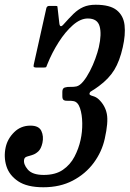

<svg xmlns="http://www.w3.org/2000/svg" viewBox="-49 -780 547 810"><path d="M135.5 -42Q185 -42 216.2 -63.5Q247.5 -85 265.2 -119Q283 -153 291 -190Q298.5 -223.5 298 -260.2Q297.5 -297 288.5 -323.8Q279.5 -350.5 260.5 -353.5Q249.5 -355.5 238.5 -354.8Q227.5 -354 220.5 -357.5Q213.5 -361 214 -376V-392.5Q214 -407.5 224.2 -410.8Q234.5 -414 248.5 -413.5Q262.5 -413 274 -415.5Q288 -419 302.5 -436.8Q317 -454.5 330.2 -480Q343.5 -505.5 353.2 -532.5Q363 -559.5 368 -581Q380.5 -636.5 371.2 -669.2Q362 -702 321.5 -702Q290.5 -702 258.5 -674Q226.5 -646 198.5 -602Q170.5 -558 151 -509.5Q147.5 -501.5 146.5 -498.2Q145.5 -495 135.5 -495H105Q96.5 -495 94 -497.5Q91.5 -500 93.5 -508L146.5 -745.5Q149 -755 158.5 -755H185.5Q192.5 -755 193 -753.2Q193.5 -751.5 194 -746L201 -684.5Q203 -659 218.5 -676.5Q242 -703 261.2 -721.8Q280.5 -740.5 302.2 -750.2Q324 -760 354.5 -760Q415 -760 443.5 -737Q472 -714 476.5 -673.8Q481 -633.5 469 -581Q456 -522.5 433.2 -485.2Q410.5 -448 368.5 -417Q350 -403.5 342 -399Q334 -394.5 332 -392.5Q330 -390.5 328.5 -385Q327 -379 342 -375Q357 -371 368 -360.5Q395 -334.5 401.8 -299.2Q408.5 -264 393 -195Q381 -140 346.5 -93.2Q312 -46.5 258.2 -18.2Q204.5 10 134 10Q65.5 10 27.8 -15.2Q-10 -40.5 -22 -79.2Q-34 -118 -25 -159Q-17 -195 11 -222.5Q39 -250 79.5 -250Q115 -250 125.5 -227.5Q136 -205 130 -177Q124.5 -152.5 112.8 -141.5Q101 -130.5 88 -126.5Q75 -122.5 65 -119.5Q55 -116.5 53 -108Q48.5 -88 68 -65Q87.5 -42 135.5 -42Z"/></svg>

Font: Besley* Condensed
Style: Italic
Weight: 400
Width: 3
Italic angle: -13°
Designer: Owen Earl
Foundry: indestructible type*
Version: Version 3.000; ttfautohint (v1.8.3)